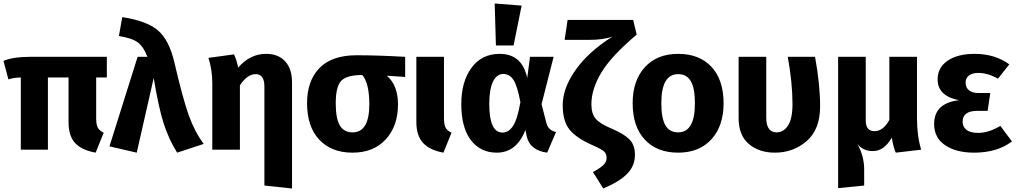

<svg xmlns="http://www.w3.org/2000/svg" viewBox="-21 -856 5810 1098"><path d="M590 -413H529V-179Q529 -143 538.5 -125.5Q548 -108 572 -97L526 17Q447 3 409 -37.5Q371 -78 371 -158V-413H253V0H98V-413Q57 -412 27 -402L-1 -508Q54 -531 147 -531H590Z M678 -758Q814 -738 880 -684Q946 -630 977 -496Q1025 -290 1058.5 -196.5Q1092 -103 1144 -33L992 17Q943 -62 914.5 -151.5Q886 -241 858 -410L761 17L605 -19L766 -531H822Q800 -589 767 -613.5Q734 -638 659 -650Z M1501 -548Q1570 -548 1609.5 -505.5Q1649 -463 1649 -385V222L1491 205V-361Q1491 -432 1441 -432Q1393 -432 1351 -368V0H1193V-382Q1193 -457 1171 -525L1317 -545Q1332 -515 1341 -469Q1408 -548 1501 -548Z M2296 -531V-416L2191 -423Q2255 -369 2255 -259Q2255 -135 2185 -59Q2115 17 1995 17Q1874 17 1804.5 -57.5Q1735 -132 1735 -266Q1735 -394 1806 -467Q1877 -540 2018 -540Q2141 -540 2296 -531ZM1995 -99Q2091 -99 2091 -259Q2091 -380 2051 -427H2050Q1963 -427 1931 -394.5Q1899 -362 1899 -265Q1899 -178 1922.5 -138.5Q1946 -99 1995 -99Z M2518 -531V-179Q2518 -143 2527.5 -125.5Q2537 -108 2561 -97L2515 17Q2437 3 2398.5 -38.5Q2360 -80 2360 -159V-531Z M2808 -836 2962 -824 2916 -596H2815ZM2836 -548Q2965 -548 2994 -410L3010 -531H3145L3076 -260L3103 -155Q3114 -110 3159 -101L3108 17Q3009 4 2991 -77L2984 -113Q2933 17 2820 17Q2726 17 2671.5 -55Q2617 -127 2617 -261Q2617 -389 2675.5 -468.5Q2734 -548 2836 -548ZM2777 -261Q2777 -98 2853 -98Q2888 -98 2913 -136Q2938 -174 2955 -272Q2938 -363 2916 -398Q2894 -433 2857 -433Q2820 -433 2798.5 -389.5Q2777 -346 2777 -261Z M3600 -742 3620 -658Q3475 -536 3418 -441Q3361 -346 3361 -260Q3361 -205 3386.5 -176Q3412 -147 3478 -120Q3546 -91 3578 -59.5Q3610 -28 3610 30Q3610 92 3566.5 137Q3523 182 3429 222L3370 128Q3410 106 3429 88.5Q3448 71 3448 46Q3448 23 3432.5 9.5Q3417 -4 3367 -26Q3274 -67 3235.5 -115.5Q3197 -164 3197 -255Q3197 -352 3271 -456.5Q3345 -561 3482 -647Q3431 -628 3347 -628H3208L3225 -742Z M3857 -548Q3979 -548 4048 -473.5Q4117 -399 4117 -265Q4117 -136 4047.5 -59.5Q3978 17 3857 17Q3736 17 3666.5 -57.5Q3597 -132 3597 -266Q3597 -395 3666.5 -471.5Q3736 -548 3857 -548ZM3857 -432Q3761 -432 3761 -266Q3761 -179 3784.5 -139Q3808 -99 3857 -99Q3953 -99 3953 -265Q3953 -352 3929.5 -392Q3906 -432 3857 -432Z M4640 -531Q4669 -374 4669 -248Q4669 -116 4592.5 -49.5Q4516 17 4410 17Q4320 17 4261.5 -32.5Q4203 -82 4203 -180V-531H4361V-183Q4361 -99 4421 -99Q4459 -99 4485 -137.5Q4511 -176 4511 -261Q4511 -383 4484 -531Z M5247 0 5102 17Q5088 -12 5079 -69Q5035 8 4971 8Q4913 8 4882 -34Q4921 37 4921 113V205L4772 220V-531H4930V-167Q4930 -106 4980 -106Q5030 -106 5065 -170V-531H5223V-182Q5223 -78 5247 0Z M5552 -548Q5669 -548 5751 -488L5686 -406Q5628 -439 5573 -439Q5540 -439 5520.5 -424.5Q5501 -410 5501 -383Q5501 -356 5520 -340Q5539 -324 5575 -324H5642L5627 -222H5568Q5484 -222 5484 -160Q5484 -130 5506.5 -113Q5529 -96 5572 -96Q5633 -96 5700 -136L5766 -47Q5681 17 5550 17Q5447 17 5384 -25.5Q5321 -68 5321 -147Q5321 -266 5463 -283Q5341 -307 5341 -402Q5341 -470 5398.5 -509Q5456 -548 5552 -548Z"/></svg>

Font: FiraGO
Style: Bold
Weight: 700
Designer: bBox Type
Foundry: bBox Type GmbH
Version: Version 1.001;PS 001.001;hotconv 1.0.88;makeotf.lib2.5.64775